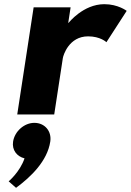

<svg xmlns="http://www.w3.org/2000/svg" viewBox="-20 -548 626 919"><path d="M144.4 40C96.4 40 50.3 80 42.6 130C36.5 170 60.7 201 97.4 210C75.4 275 21.5 320 21.5 320L56.8 351C127.7 299 206.4 223 220.6 130C228.3 80 194.4 40 144.4 40ZM62.5 0H239.5L280.8 -270C282.8 -283 309.7 -374 401.7 -374C460.7 -374 489.4 -346 489.4 -346L586.4 -496C586.4 -496 545.3 -528 479.3 -528C378.3 -528 308.7 -439 308.7 -439H306.7L318 -513H141Z"/></svg>

Font: Sztylet
Style: BdObl
Weight: 700
Foundry: Cannot Into Space Fonts, PlusOne Fonts
Version: Version 0.12